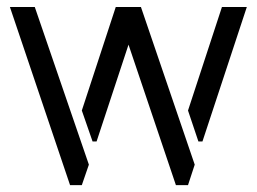

<svg xmlns="http://www.w3.org/2000/svg" viewBox="-20 -539 746 558"><path d="M8.8 -518.6 183.6 -1H217.8L238.3 -60.5L81.1 -518.6ZM217.8 -217.8 249 -127.9H260.7L353.5 -409.2L491.2 -1H526.4L545.9 -60.5L389.6 -518.6H316.4ZM526.4 -217.8 556.6 -127.9H568.4L697.3 -518.6H625Z"/></svg>

Font: Post No Bills Colombo
Style: Medium
Weight: 600
Designer: Kosala Senevirathne, Siva Puranthara, Lasantha Premarathna, Tharique Azeez
Foundry: Mooniak
Version: Version 1.220 ; ttfautohint (v1.5)